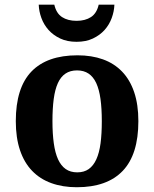

<svg xmlns="http://www.w3.org/2000/svg" viewBox="-20 -783 653 813"><path d="M565.9 -270Q565.9 -128.9 499.8 -59.6Q433.6 9.8 305.2 9.8Q245.1 9.8 197.3 -7.6Q149.4 -24.9 116 -59.6Q82.5 -94.2 64.7 -147Q46.9 -199.7 46.9 -270Q46.9 -411.1 113 -480Q179.2 -548.8 308.1 -548.8Q368.2 -548.8 415.8 -531.7Q463.4 -514.6 496.8 -480Q530.3 -445.3 548.1 -392.8Q565.9 -340.3 565.9 -270ZM202.1 -270Q202.1 -216.8 207.8 -176.3Q213.4 -135.7 225.8 -108.4Q238.3 -81.1 258.3 -67.1Q278.3 -53.2 307.1 -53.2Q335.9 -53.2 355.7 -67.1Q375.5 -81.1 387.9 -108.4Q400.4 -135.7 405.8 -176.3Q411.1 -216.8 411.1 -270Q411.1 -323.7 405.5 -364Q399.9 -404.3 387.5 -431.2Q375 -458 355 -471.4Q335 -484.9 306.2 -484.9Q277.3 -484.9 257.3 -471.4Q237.3 -458 225.1 -431.2Q212.9 -404.3 207.5 -364Q202.1 -323.7 202.1 -270ZM304.2 -606Q264.6 -606 235.1 -619.9Q205.6 -633.8 185.5 -656.2Q165.5 -678.7 155.3 -706.8Q145 -734.9 144 -763.2H210Q218.3 -726.6 242.7 -710.7Q267.1 -694.8 304.2 -694.8Q340.8 -694.8 365.2 -710.7Q389.6 -726.6 397.9 -763.2H464.4Q463.4 -734.9 453.1 -706.8Q442.9 -678.7 422.9 -656.2Q402.8 -633.8 373.3 -619.9Q343.8 -606 304.2 -606Z"/></svg>

Font: Droids
Style: b
Weight: 700
Foundry: Ascender Corporation
Version: Version 1.00 build 113